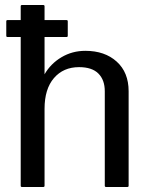

<svg xmlns="http://www.w3.org/2000/svg" viewBox="-20 -745 595 765"><path d="M5 -602.5V-660Q5 -665 10 -665H62.5V-720Q62.5 -725 67.5 -725H152.5Q157.5 -725 157.5 -720V-665H245Q250 -665 250 -660V-602.5Q250 -597.5 245 -597.5H157.5V-449Q182 -491.5 225 -517Q268 -542.5 320 -542.5Q397.5 -542.5 445 -499.5Q492.5 -456.5 492.5 -381.5V-5Q492.5 0 487.5 0H402.5Q397.5 0 397.5 -5V-381.5Q397.5 -426.5 372 -452Q346.5 -477.5 295 -477.5Q232.5 -477.5 195 -434Q157.5 -390.5 157.5 -311.5V-5Q157.5 0 152.5 0H67.5Q62.5 0 62.5 -5V-597.5H10Q5 -597.5 5 -602.5Z"/></svg>

Font: MFEK Sans
Style: Regular
Weight: 400
Designer: Owen Earl
Foundry: indestructible type*
Version: Version 0.001; ttfautohint (v1.8.4.7-5d5b)